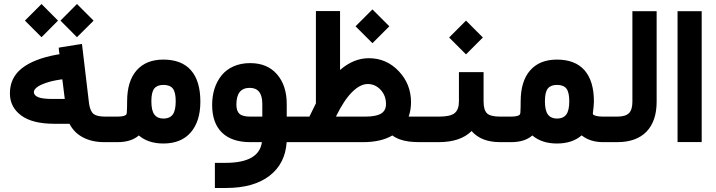

<svg xmlns="http://www.w3.org/2000/svg" viewBox="-20 -707 3561 955"><path d="M280.8 -604.5 362.8 -687 445.3 -604.5Q442.4 -601.6 439.5 -598.1Q433.1 -591.8 405.3 -564.2Q377.4 -536.6 362.8 -522ZM104 -604.5 186.5 -687 268.6 -604.5 186.5 -522ZM497.6 0Q438.5 0 393.6 -23.2Q348.6 -46.4 325.7 -91.3H250.5Q141.1 -91.3 85.2 -132.8Q29.3 -174.3 29.3 -242.7Q29.3 -320.3 88.6 -367.2Q147.9 -414.1 262.2 -435.1L275.9 -437L273.9 -451.2L272 -469.7L290.5 -473.1L367.7 -485.4L387.7 -488.3L390.1 -468.3L423.3 -189Q429.7 -151.4 446.8 -139.2Q463.9 -127 502.9 -127H520Q525.4 -127 528.8 -106.4Q532.2 -85.9 532.2 -66.9V-61.5Q532.2 -41.5 529.1 -20.8Q525.9 0 520 0ZM302.2 -214.8 290 -312.5 281.7 -311.5Q238.8 -305.2 207.8 -294.4Q176.8 -283.7 162.6 -272Q148.4 -260.3 148.4 -249Q148.4 -232.9 169.2 -223.9Q189.9 -214.8 243.2 -214.8Z M514.6 -127H564Q584 -127 594.7 -130.1Q605.5 -133.3 607.9 -137.2Q610.4 -141.1 610.8 -147.9Q612.3 -169.4 612.3 -202.6Q612.3 -303.2 659.4 -356.9Q706.5 -410.6 792.5 -410.6Q883.3 -410.6 929.9 -357.4Q976.6 -304.2 976.6 -201.7Q976.6 -103.5 928.7 -48.3Q880.9 6.8 792.5 6.8Q717.8 6.8 670.4 -33.2Q632.3 0 564.9 0H514.6Q508.8 0 505.6 -20.8Q502.4 -41.5 502.4 -61.5V-66.9Q502.4 -85.9 505.9 -106.4Q509.3 -127 514.6 -127ZM854 -203.6Q854 -248.5 839.6 -266.6Q825.2 -284.7 793 -284.7Q761.7 -284.7 747.3 -266.6Q732.9 -248.5 732.9 -203.6Q732.9 -156.7 748 -137Q763.2 -117.2 793.5 -117.2Q823.7 -117.2 838.9 -137Q854 -156.7 854 -203.6Z M1455.6 0H1405.8Q1398.9 107.4 1320.1 167.7Q1241.2 228 1104.5 228H1068.4H1048.8V208.5V122.6V103H1068.4H1101.6Q1268.6 103 1282.7 0H1224.6Q1132.8 0 1084 -47.6Q1035.2 -95.2 1035.2 -185.1Q1035.2 -229 1047.1 -266.4Q1059.1 -303.7 1082.3 -332.3Q1105.5 -360.8 1141.8 -377Q1178.2 -393.1 1224.1 -393.1Q1309.6 -393.1 1357.9 -337.4Q1406.2 -281.7 1406.2 -189.5V-127H1455.6Q1460.9 -127 1464.4 -106.4Q1467.8 -85.9 1467.8 -66.9V-61.5Q1467.8 -41.5 1464.6 -20.8Q1461.4 0 1455.6 0ZM1155.8 -187Q1155.8 -154.8 1171.1 -140.9Q1186.5 -127 1224.1 -127H1284.7V-189.9Q1284.7 -270 1222.2 -270Q1155.8 -270 1155.8 -187Z M1748.5 -576.2 1832.5 -660.2 1916.5 -576.2 1832.5 -492.2ZM2083.5 0H2069.3Q2038.6 0 2014.9 -2.9Q1991.2 -5.9 1969.7 -13.4Q1948.2 -21 1931.6 -33.2Q1874.5 0 1786.6 0H1450.7Q1444.8 0 1441.7 -20.8Q1438.5 -41.5 1438.5 -61.5V-66.9Q1438.5 -85.9 1441.9 -106.4Q1445.3 -127 1450.7 -127H1519Q1525.4 -141.6 1551.3 -192.9V-632.3V-651.9H1570.8H1651.9H1671.4V-632.3V-358.9Q1738.8 -417.5 1814.5 -417.5Q1902.3 -417.5 1963.4 -353Q2024.4 -288.6 2024.4 -198.7Q2024.4 -160.2 2012.7 -127H2083.5Q2088.9 -127 2092.3 -106.4Q2095.7 -85.9 2095.7 -66.9V-61.5Q2095.7 -41.5 2092.5 -20.8Q2089.4 0 2083.5 0ZM1809.1 -289.1Q1772 -289.1 1731.7 -249.5Q1691.4 -210 1650.9 -127H1796.4Q1850.1 -127 1875 -141.8Q1899.9 -156.7 1899.9 -189Q1899.9 -231.9 1873 -260.5Q1846.2 -289.1 1809.1 -289.1Z M2477.1 0H2467.3Q2373.5 0 2325.7 -55.2Q2270 0 2162.1 0H2078.6Q2072.8 0 2069.6 -20.8Q2066.4 -41.5 2066.4 -61.5V-66.9Q2066.4 -85.9 2069.8 -106.4Q2073.2 -127 2078.6 -127H2164.6Q2220.2 -127 2241.5 -144.5Q2262.7 -162.1 2262.7 -202.6V-328.6V-348.1H2282.2H2365.7H2385.3V-328.6V-202.6Q2385.3 -160.2 2402.1 -143.6Q2418.9 -127 2466.8 -127H2477.1Q2482.4 -127 2485.8 -106.4Q2489.3 -85.9 2489.3 -66.9V-61.5Q2489.3 -41.5 2486.1 -20.8Q2482.9 0 2477.1 0ZM2213.9 -520.5 2297.9 -604.5 2381.8 -520.5 2297.9 -436.5Z M2995.6 0H2980Q2915.5 0 2873 -33.7Q2826.7 6.8 2750 6.8Q2675.3 6.8 2627.9 -33.2Q2589.8 0 2522.5 0H2472.7Q2466.8 0 2463.6 -20.8Q2460.4 -41.5 2460.4 -61.5V-66.9Q2460.4 -85.9 2463.9 -106.4Q2467.3 -127 2472.7 -127H2521.5Q2541.5 -127 2552.2 -130.1Q2563 -133.3 2565.4 -137Q2567.9 -140.6 2568.4 -147.9Q2569.8 -169.4 2569.8 -202.6Q2569.8 -303.2 2616.9 -356.9Q2664.1 -410.6 2750 -410.6Q2840.8 -410.6 2887.5 -357.4Q2934.1 -304.2 2934.1 -201.7Q2934.1 -191.4 2932.6 -177.2Q2931.2 -163.1 2929.9 -153.1Q2928.7 -143.1 2928.7 -142.1Q2928.7 -139.2 2931.6 -136.2Q2934.6 -133.3 2947 -130.1Q2959.5 -127 2979 -127H2995.6Q3001 -127 3004.4 -106.4Q3007.8 -85.9 3007.8 -66.9V-61.5Q3007.8 -41.5 3004.6 -20.8Q3001.5 0 2995.6 0ZM2811.5 -203.6Q2811.5 -248.5 2797.1 -266.6Q2782.7 -284.7 2750.5 -284.7Q2719.2 -284.7 2704.8 -266.6Q2690.4 -248.5 2690.4 -203.6Q2690.4 -156.7 2705.6 -137Q2720.7 -117.2 2751 -117.2Q2781.2 -117.2 2796.4 -137Q2811.5 -156.7 2811.5 -203.6Z M2990.7 -127H3050.3Q3090.8 -127 3108.2 -144Q3125.5 -161.1 3125.5 -200.7V-631.8V-651.4H3145H3226.6H3246.1V-631.8V-201.2Q3246.1 -104.5 3195.6 -52.2Q3145 0 3049.8 0H2990.7Q2984.9 0 2981.7 -20.8Q2978.5 -41.5 2978.5 -61.5V-66.9Q2978.5 -85.9 2981.9 -106.4Q2985.4 -127 2990.7 -127Z M3369.6 -651.4H3450.7H3470.2V-631.8V-20V-0.5H3450.7H3369.6H3350.1V-20V-631.8V-651.4Z"/></svg>

Font: Shabnam FD
Style: Bold-FD
Weight: 700
Foundry: DejaVu fonts team - Redesigned by Saber Rastikerdar - Based on Vazir font
Version: Version 5.0.1